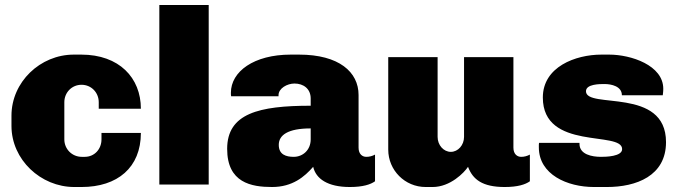

<svg xmlns="http://www.w3.org/2000/svg" viewBox="-20 -740 2718 770"><path d="M306 -521H276C141 -521 26 -411 26 -276V-235C26 -100 143 10 278 10H307C451 10 545 -68 545 -207H387V-181C387 -142 359 -111 320 -111H308C269 -111 238 -142 238 -181V-330C238 -369 268 -400 307 -400C346 -400 376 -369 376 -330V-304H545C545 -428 458 -521 306 -521Z M817 -720H619V0H817Z M1179 -521H1146C998 -521 906 -453 906 -368C906 -362 906 -357 907 -354H1097V-358C1097 -386 1132 -405 1161 -405C1197 -405 1226 -384 1226 -345V-316C1018 -316 891 -285 891 -143C891 -7 988 10 1071 10C1153 10 1201 -31 1236 -71C1247 -23 1294 10 1383 10C1435 10 1466 0 1484 -13V-120C1473 -114 1461 -111 1449 -111C1434 -111 1418 -121 1418 -148V-359C1418 -451 1340 -521 1179 -521ZM1226 -225V-181C1226 -138 1194 -111 1158 -111C1127 -111 1098 -120 1098 -159C1098 -198 1134 -225 1226 -225Z M2039 -511H1841V-191C1841 -158 1817 -131 1788 -131C1759 -131 1735 -158 1735 -191V-511H1537V-140C1537 -57 1604 10 1687 10H1715C1786 10 1842 -48 1857 -71C1876 -20 1915 10 2004 10C2056 10 2087 0 2105 -13V-120C2094 -114 2082 -111 2070 -111C2055 -111 2039 -121 2039 -148Z M2423 -521H2392C2288 -521 2157 -472 2157 -349C2157 -134 2475 -217 2475 -142C2475 -112 2409 -111 2390 -111C2355 -111 2304 -120 2304 -163V-167H2142C2141 -164 2141 -161 2141 -158V-149C2141 -40 2255 10 2362 10H2414C2531 10 2651 -34 2651 -170C2651 -393 2330 -301 2330 -374C2330 -403 2385 -403 2404 -403C2432 -403 2474 -394 2474 -358H2638C2638 -362 2640 -370 2640 -384C2640 -478 2511 -521 2423 -521Z"/></svg>

Font: Chivo Light
Style: Bold
Weight: 900
Designer: Hector Gatti
Foundry: Omnibus-Type
Version: Version 1.003;PS 001.003;hotconv 1.0.70;makeotf.lib2.5.58329